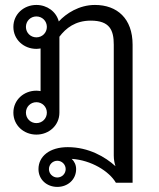

<svg xmlns="http://www.w3.org/2000/svg" viewBox="-20 -528 632 765"><path d="M214.2 -442.5C204.2 -481.7 167.5 -508.3 125 -508.3C75 -508.3 33.3 -471.7 33.3 -420.8C33.3 -370 75 -333.3 125 -333.3C130.8 -333.3 136.7 -334.2 141.7 -335V-165C136.7 -165.8 130.8 -166.7 125 -166.7C75 -166.7 33.3 -130 33.3 -79.2C33.3 -28.3 75 8.3 125 8.3C175 8.3 216.7 -28.3 216.7 -79.2V-381.7C242.5 -415.8 280 -445.8 341.7 -445.8C417.5 -445.8 433.3 -407.5 433.3 -350V91.7C433.3 109.2 436.7 123.3 440 134.2C400 97.5 333.3 58.3 250 58.3C177.5 58.3 133.3 95 133.3 145.8C133.3 187.5 166.7 216.7 208.3 216.7C250 216.7 283.3 187.5 283.3 145.8C283.3 129.2 276.7 115.8 265.8 105C343.3 110 415 154.2 441.7 200H508.3V-350C508.3 -454.2 446.7 -508.3 358.3 -508.3C295 -508.3 243.3 -474.2 214.2 -442.5ZM125 -120.8C148.3 -120.8 166.7 -102.5 166.7 -79.2C166.7 -55.8 148.3 -37.5 125 -37.5C101.7 -37.5 83.3 -55.8 83.3 -79.2C83.3 -102.5 101.7 -120.8 125 -120.8ZM125 -462.5C148.3 -462.5 166.7 -444.2 166.7 -420.8C166.7 -397.5 148.3 -379.2 125 -379.2C101.7 -379.2 83.3 -397.5 83.3 -420.8C83.3 -444.2 101.7 -462.5 125 -462.5ZM208.3 112.5C226.7 112.5 241.7 127.5 241.7 145.8C241.7 164.2 226.7 179.2 208.3 179.2C190 179.2 175 164.2 175 145.8C175 127.5 190 112.5 208.3 112.5Z"/></svg>

Font: BoonHome
Style: Book
Weight: 400
Designer: Sungsit Sawaiwan
Foundry: Sungsit Sawaiwan
Version: Version 0.2